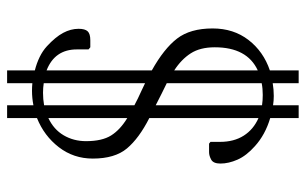

<svg xmlns="http://www.w3.org/2000/svg" viewBox="-180 -600 860 540"><g transform="rotate(-90 250.0 -330.0)"><path d="M188 80V0Q141 -14 109 -43Q82 -67 71 -92Q60 -117 60 -140Q60 -160 71 -166Q82 -172 92 -172H116L121 -168V-141Q121 -102 138.5 -74.5Q156 -47 188 -33V-340Q131 -369 102.5 -403Q74 -437 74 -499Q74 -553 106 -594.5Q138 -636 188 -656V-740H224V-666Q244 -670 265 -670Q275 -670 286 -669V-740H322V-662Q342 -657 359.5 -648.5Q377 -640 390 -628Q416 -604 427.5 -582.5Q439 -561 439 -539Q439 -521 432 -513.5Q425 -506 407 -506H387L381 -511V-544Q381 -606 322 -629V-333Q383 -299 411.5 -262Q440 -225 440 -162Q440 -103 407.5 -61Q375 -19 322 -1V80H286V7Q268 10 250 10Q237 10 224 8V80ZM265 -362Q276 -357 286 -352V-637Q273 -639 259 -639Q241 -639 224 -636V-382Q233 -377 243.5 -372Q254 -367 265 -362ZM123 -518Q123 -473 139 -447.5Q155 -422 188 -402V-624Q156 -609 139.5 -581Q123 -553 123 -518ZM253 -21Q271 -21 286 -24V-291Q272 -298 256.5 -305.5Q241 -313 224 -322V-23Q238 -21 253 -21ZM387 -156Q387 -197 370 -223.5Q353 -250 322 -270V-35Q387 -65 387 -156Z"/></g></svg>

Font: Spectral ExtraLight
Style: Regular
Weight: 275
Designer: Jean-Baptiste Levee
Foundry: Production Type
Version: Version 2.001